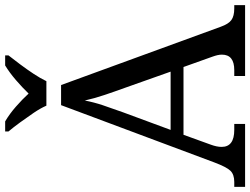

<svg xmlns="http://www.w3.org/2000/svg" viewBox="-133 -838 971 745"><g transform="rotate(-90 352.5 -465.5)"><path d="M0 0V-42H19Q48 -42 62.5 -57Q77 -72 95 -120L317 -714H395L621 -95Q632 -64 647.5 -53Q663 -42 692 -42H705V0H430V-42H453Q513 -42 513 -90Q513 -98 511 -107Q509 -116 505 -127L465 -239H202L164 -134Q155 -110 155 -91Q155 -42 221 -42H244V0ZM221 -289H447L385 -464Q369 -508 356 -547Q343 -586 335 -622Q328 -586 317 -553Q306 -520 289 -473ZM315 -771Q305 -794 287 -820.5Q269 -847 250 -873Q231 -899 215 -918V-931H254Q283 -914 311.5 -889Q340 -864 362 -840Q385 -864 414 -889Q443 -914 471 -931H510V-918Q495 -899 475.5 -873Q456 -847 438.5 -820.5Q421 -794 410 -771Z"/></g></svg>

Font: Noto Serif Yezidi
Style: Regular
Weight: 400
Designer: Dalton Maag Ltd
Foundry: Dalton Maag Ltd
Version: Version 1.001; ttfautohint (v1.8.4.7-5d5b)